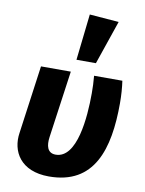

<svg xmlns="http://www.w3.org/2000/svg" viewBox="-93 -901 740 983"><g transform="rotate(10 277.0 -409.5)"><path d="M293 -836 266 -596H367L445 -824ZM516 -531H369C372 -500 373 -470 373 -440C373 -315 356 -99 245 -99C201 -99 193 -138 199 -182L248 -531H93L44 -177C29 -80 82 17 230 17C466 17 524 -176 524 -415C524 -458 521 -496 516 -531Z"/></g></svg>

Font: Fira Sans
Style: Bold Italic
Weight: 700
Italic angle: -8°
Designer: bBox Type GmbH & Carrois Corporate GbR & Edenspiekermann AG
Foundry: bBox Type GmbH & Carrois Corporate GbR & Edenspiekermann AG
Version: Version 4.301;PS 004.301;hotconv 1.0.88;makeotf.lib2.5.64775